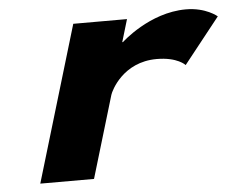

<svg xmlns="http://www.w3.org/2000/svg" viewBox="-43 -579 780 630"><g transform="rotate(-5 346.5 -264.0)"><path d="M65.1 0H242.1L322.9 -270C326.8 -283 369.7 -374 481.1 -374C549.7 -374 574.3 -346 574.3 -346L693.2 -496C693.2 -496 656.8 -528 590.8 -528C470.3 -528 375.9 -439 375.9 -439H373.5L395.6 -513H218.6Z"/></g></svg>

Font: Hussar
Style: BdSuprExtOblThree
Weight: 700
Foundry: Cannot Into Space Fonts
Version: Version 2.00